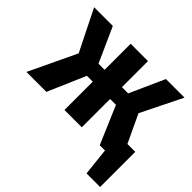

<svg xmlns="http://www.w3.org/2000/svg" viewBox="-163 -727 1089 1089"><g transform="rotate(45 381.5 -182.5)"><path d="M763 -116V166H654L636 0H594L497 -227H450V0H311V-227H264L166 0H6L141 -284L18 -531H168L262 -322H311V-531H450V-322H500L594 -531H743L621 -284L700 -116Z"/></g></svg>

Font: FiraGOUPP
Style: Bold
Weight: 700
Designer: bBox Type
Foundry: bBox Type GmbH
Version: Version 1.001